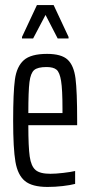

<svg xmlns="http://www.w3.org/2000/svg" viewBox="-20 -731 358 759"><path d="M285 -236H92Q92 -150 97.5 -112Q103 -74 120.5 -59Q138 -44 179 -44Q200 -44 230 -47.5Q260 -51 277 -55V-4Q258 1 228 4.5Q198 8 168 8Q107 8 78.5 -15.5Q50 -39 41 -91.5Q32 -144 32 -254Q32 -366 39 -417Q46 -468 74 -493Q102 -518 166 -518Q223 -518 247.5 -495Q272 -472 278.5 -421Q285 -370 285 -255ZM92 -284H227V-301Q227 -377 221.5 -411Q216 -445 203.5 -455.5Q191 -466 164 -466Q129 -466 115 -454Q101 -442 96.5 -406.5Q92 -371 92 -284ZM67 -579V-585L126 -711H192L251 -585V-579H208L160 -672L111 -579Z"/></svg>

Font: Saira Ultra Condensed
Style: Regular
Weight: 400
Width: 1
Designer: Hector Gatti with collaboration of the Omnibus-Type team
Foundry: Omnibus-Type
Version: Version 1.001; ttfautohint (v1.8)